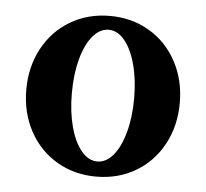

<svg xmlns="http://www.w3.org/2000/svg" viewBox="-40 -467 557 519"><g transform="rotate(5 238.5 -207.0)"><path d="M30.3 -207Q30.3 -269 57.2 -318.8Q84.1 -368.7 131.5 -396.7Q179 -424.8 238.6 -424.8Q298.1 -424.8 345.6 -396.7Q393.1 -368.7 419.9 -318.8Q446.8 -269 446.8 -207Q446.8 -144.5 419.9 -94.7Q393.1 -44.9 345.6 -16.8Q298.2 11.2 238.7 11.2Q179.2 11.2 131.7 -16.8Q84.1 -44.9 57.2 -94.7Q30.3 -144.5 30.3 -207ZM322.8 -208.6Q322.8 -259.8 311.7 -300.5Q300.7 -341.2 281.5 -364.2Q262.2 -387.2 238.3 -387.2Q214.4 -387.2 195.1 -364.2Q175.8 -341.1 164.8 -300.4Q153.8 -259.6 153.8 -208.4Q153.8 -157.2 164.8 -116.5Q175.8 -75.8 195.1 -52.8Q214.4 -29.8 238.3 -29.8Q262.2 -29.8 281.5 -52.8Q300.7 -75.9 311.7 -116.6Q322.8 -157.3 322.8 -208.6Z"/></g></svg>

Font: Junicode Two Beta VF
Style: Regular
Weight: 400
Designer: Peter S. Baker
Foundry: Briery Creek Software
Version: Version 1.031 beta; ttfautohint (v1.8.1.43-b0c9)